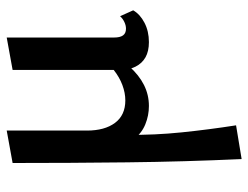

<svg xmlns="http://www.w3.org/2000/svg" viewBox="-106 -362 757 586"><g transform="rotate(-90 273.0 -69.5)"><path d="M80 289Q72 114 70 -60.5Q68 -235 68 -410L167 -428V-183Q167 -129 190.5 -97.5Q214 -66 259 -66Q282 -66 306 -75Q330 -84 351.5 -101Q373 -118 386 -145L410 -124Q389 -83 362.5 -53.5Q336 -24 306 -9Q276 6 242 6Q213 6 186 -5Q159 -16 142 -39L154 -58Q153 23 161.5 106Q170 189 183 272ZM437 6Q409 6 390.5 -4.5Q372 -15 362 -35Q352 -55 352 -84V-410L451 -428V-100Q451 -82 457.5 -73Q464 -64 478 -64Q488 -64 498.5 -69Q509 -74 516 -82L534 -42Q522 -21 496 -7.5Q470 6 437 6Z"/></g></svg>

Font: Ysabeau Infant SemiBold
Style: Regular
Weight: 600
Designer: Christian Thalmann (Catharsis Fonts)
Version: Version 2.002; featfreeze: ss01,ss02,lnum